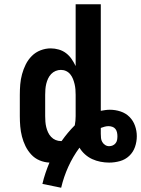

<svg xmlns="http://www.w3.org/2000/svg" viewBox="-20 -755 662 901"><path d="M267 126 179 108Q185 82 193.5 57Q202 32 212 8Q188 7 165.5 -2.5Q143 -12 126.5 -30Q110 -48 99.5 -69.5Q89 -91 83 -114.5Q77 -138 75 -162Q73 -186 73 -210V-310Q73 -335 75 -359Q77 -383 83.5 -407Q90 -431 101 -453Q112 -475 129.5 -492.5Q147 -510 170.5 -519Q194 -528 218 -528Q237 -528 256 -522.5Q275 -517 290 -505.5Q305 -494 316 -478Q327 -462 335 -445V-735H453V-235Q464 -237 474.5 -238.5Q485 -240 496 -240Q521 -240 545.5 -232Q570 -224 587.5 -206.5Q605 -189 613.5 -165Q622 -141 622 -116Q622 -90 613.5 -65.5Q605 -41 586.5 -23.5Q568 -6 543 1Q518 8 492 8Q472 8 451.5 4Q431 0 412.5 -8.5Q394 -17 378.5 -31Q363 -45 353 -62Q322 -20 300.5 27.5Q279 75 267 126ZM266 -93Q267 -93 267.5 -93Q268 -93 269 -93Q283 -113 298.5 -131.5Q314 -150 331 -167Q333 -178 334 -188.5Q335 -199 335 -210V-310Q335 -323 334 -335.5Q333 -348 330 -360.5Q327 -373 322.5 -384.5Q318 -396 310 -406Q302 -416 290.5 -421.5Q279 -427 266 -427Q253 -427 241 -422Q229 -417 220 -407.5Q211 -398 205.5 -386Q200 -374 197 -361.5Q194 -349 193 -336Q192 -323 192 -310V-210Q192 -197 193 -184Q194 -171 197 -158.5Q200 -146 205.5 -134Q211 -122 220 -112.5Q229 -103 241 -98Q253 -93 266 -93ZM492 -69Q501 -69 509 -72.5Q517 -76 522.5 -83Q528 -90 529.5 -98.5Q531 -107 531 -116Q531 -125 529 -134Q527 -143 521.5 -150Q516 -157 507 -160Q498 -163 489 -163Q480 -163 471 -160.5Q462 -158 454 -155Q453 -154 453 -154Q453 -154 453 -154Q453 -148 453 -141Q453 -134 453 -127Q453 -117 454 -107Q455 -97 460 -88.5Q465 -80 473.5 -74.5Q482 -69 492 -69Z"/></svg>

Font: Iosevka SS04 Extended
Style: Bold
Weight: 700
Width: 7
Monospace: yes
Designer: Belleve Invis
Foundry: Belleve Invis
Version: Version 19.0.0; ttfautohint (v1.8.4)